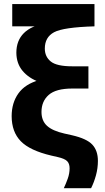

<svg xmlns="http://www.w3.org/2000/svg" viewBox="-20 -768 525 957"><path d="M298.1 169.9Q308.3 148.4 317.6 122.7Q326.9 96.9 326.9 70.6Q326.9 47.6 314.7 35.2Q302.5 22.7 268.1 14.9L236.1 7.6Q128.9 -17.6 83.6 -64.1Q38.3 -110.6 38.1 -189Q38.1 -255.4 71.8 -302.5Q105.5 -349.6 176.3 -369.1V-358.9Q123.3 -378.2 92.7 -414.7Q62 -451.2 61.5 -505.1Q61.5 -565.7 98.9 -602.9Q136.2 -640.1 208.3 -651.4V-636.7H41V-747.6H450.9V-636.7Q295.7 -632.1 249.5 -607.3Q203.4 -582.5 203.4 -525.9Q203.4 -485.8 232.8 -461.7Q262.2 -437.5 340.3 -437.5H420.7V-326.7H340.3Q258.8 -326.7 222.8 -294.9Q186.8 -263.2 186.8 -210Q186.8 -166.3 214.2 -141Q241.7 -115.7 301.3 -102.3L338.4 -94Q412.4 -77.1 440.2 -47.1Q468 -17.1 468 33.9Q468 70.3 458.3 105.8Q448.5 141.4 434.1 169.9Z"/></svg>

Font: RobotoFlex
Style: Regular
Weight: 400
Designer: Berlow after Robertson
Foundry: Google
Version: Version 2.136